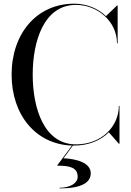

<svg xmlns="http://www.w3.org/2000/svg" viewBox="-20 -780 712 1042"><path d="M401.5 179.5C401.5 213 362.5 239 303.5 239V242.5C424.5 242.5 472.5 210 472.5 160C472.5 104 396.5 82 324.5 79L375.5 10C378 10 380 10 382.5 10C460.5 10 526.5 -17.5 570.5 -62L625 0H628.5V-205H625C624.5 -93.5 531 3.5 392.5 3.5C218.5 3.5 157.5 -193 157.5 -375C157.5 -557 218.5 -753.5 392.5 -753.5C506.5 -753.5 614.5 -666.5 615 -545H618.5V-750H615L555 -692.5C512 -734.5 450 -760 382.5 -760C179.5 -760 43 -598 43 -375C43 -156.5 174 3.5 370.5 10L289.5 119C354.5 119 401.5 127 401.5 179.5Z"/></svg>

Font: Bodoni* 48pt
Style: Regular
Weight: 400
Version: Version 2.3